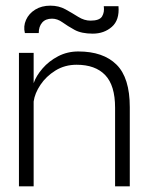

<svg xmlns="http://www.w3.org/2000/svg" viewBox="-20 -659 526 679"><path d="M47 0V-472H99V-365Q108 -391 130.5 -417Q153 -443 185.5 -460Q218 -477 257 -477Q345 -477 392 -430.5Q439 -384 439 -280V0H387V-278Q387 -357 352 -393.5Q317 -430 251 -430Q209 -430 176 -409.5Q143 -389 123 -359Q103 -329 99 -300V0ZM164 -593Q141 -593 129 -579Q117 -565 117 -542H68Q62 -566 72 -588.5Q82 -611 104.5 -625Q127 -639 158 -639Q188 -639 211.5 -626Q235 -613 256.5 -599.5Q278 -586 300 -586Q332 -586 341 -601Q350 -616 347 -637H399Q403 -588 375.5 -564Q348 -540 308 -540Q268 -540 243.5 -553.5Q219 -567 201 -580Q183 -593 164 -593Z"/></svg>

Font: Lil Grotesk Light
Style: Regular
Weight: 300
Designer: Bastien Sozeau
Foundry: NBR — Bastien Sozeau
Version: Version 3.003; ttfautohint (v1.8.4.7-5d5b);gftools[0.9.33]